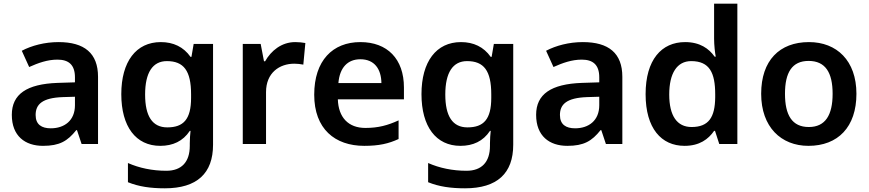

<svg xmlns="http://www.w3.org/2000/svg" viewBox="-20 -831 4708 1040"><path d="M297 -603C222 -603 151 -584 98 -556L138 -468C187 -490 237 -508 291 -508C351 -508 386 -481 386 -412V-385L292 -382C125 -376 44 -321 44 -209C44 -94 116 -41 213 -41C303 -41 346 -67 393 -126H397L422 -51H511V-415C511 -543 437 -603 297 -603ZM320 -305 386 -307V-261C386 -178 329 -136 255 -136C206 -136 173 -156 173 -208C173 -266 209 -301 320 -305Z M851 -603C717 -603 637 -497 637 -321C637 -145 716 -41 848 -41C916 -41 971 -66 1008 -122H1012C1010 -106 1008 -75 1008 -55V-41C1008 47 963 94 881 94C805 94 734 79 673 52V156C732 180 796 189 873 189C1047 189 1134 108 1134 -47V-593H1029L1017 -523H1012C974 -577 919 -603 851 -603ZM884 -500C975 -500 1015 -448 1015 -320V-301C1015 -185 974 -141 886 -141C805 -141 766 -202 766 -319C766 -438 807 -500 884 -500Z M1579 -603C1505 -603 1448 -556 1416 -499H1410L1392 -593H1295V-51H1421V-332C1421 -437 1494 -486 1574 -486C1588 -486 1610 -484 1623 -481L1634 -598C1620 -601 1596 -603 1579 -603Z M1932 -603C1782 -603 1682 -503 1682 -318C1682 -133 1794 -41 1953 -41C2033 -41 2085 -53 2139 -78V-179C2080 -152 2029 -138 1959 -138C1867 -138 1813 -195 1810 -293H2168V-357C2168 -512 2078 -603 1932 -603ZM1932 -510C2009 -510 2045 -456 2046 -381H1813C1820 -466 1864 -510 1932 -510Z M2477 -603C2343 -603 2263 -497 2263 -321C2263 -145 2342 -41 2474 -41C2542 -41 2597 -66 2634 -122H2638C2636 -106 2634 -75 2634 -55V-41C2634 47 2589 94 2507 94C2431 94 2360 79 2299 52V156C2358 180 2422 189 2499 189C2673 189 2760 108 2760 -47V-593H2655L2643 -523H2638C2600 -577 2545 -603 2477 -603ZM2510 -500C2601 -500 2641 -448 2641 -320V-301C2641 -185 2600 -141 2512 -141C2431 -141 2392 -202 2392 -319C2392 -438 2433 -500 2510 -500Z M3137 -603C3062 -603 2991 -584 2938 -556L2978 -468C3027 -490 3077 -508 3131 -508C3191 -508 3226 -481 3226 -412V-385L3132 -382C2965 -376 2884 -321 2884 -209C2884 -94 2956 -41 3053 -41C3143 -41 3186 -67 3233 -126H3237L3262 -51H3351V-415C3351 -543 3277 -603 3137 -603ZM3160 -305 3226 -307V-261C3226 -178 3169 -136 3095 -136C3046 -136 3013 -156 3013 -208C3013 -266 3049 -301 3160 -305Z M3688 -41C3769 -41 3817 -77 3848 -122H3853L3876 -51H3974V-811H3848V-621C3848 -587 3853 -543 3857 -524H3851C3820 -568 3771 -603 3691 -603C3563 -603 3477 -507 3477 -321C3477 -136 3562 -41 3688 -41ZM3726 -143C3647 -143 3605 -204 3605 -319C3605 -434 3647 -500 3724 -500C3824 -500 3854 -436 3854 -320V-304C3853 -196 3819 -143 3726 -143Z M4619 -323C4619 -503 4512 -603 4362 -603C4202 -603 4103 -503 4103 -323C4103 -143 4211 -41 4359 -41C4519 -41 4619 -143 4619 -323ZM4232 -323C4232 -438 4270 -501 4360 -501C4451 -501 4490 -438 4490 -323C4490 -208 4451 -143 4361 -143C4270 -143 4232 -208 4232 -323Z"/></svg>

Font: Noto Sans Tamil UI SemiBold
Style: Regular
Weight: 600
Designer: Jelle Bosma - Monotype Design Team
Foundry: Monotype Imaging Inc.
Version: Version 2.004